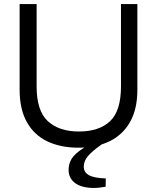

<svg xmlns="http://www.w3.org/2000/svg" viewBox="-20 -720 775 949"><path d="M368 10Q280 10 214.5 -21Q149 -52 113 -116Q77 -180 77 -277V-700H161V-293Q161 -172 216.5 -121Q272 -70 370 -70Q470 -70 524 -121Q578 -172 578 -293V-700H659V-277Q659 -180 622.5 -116.5Q586 -53 521 -21.5Q456 10 368 10ZM445 209Q384 209 351.5 185Q319 161 319 120Q319 90 334 65Q349 40 391 13L427 -9L481 -8V-5Q438 25 416 50Q394 75 394 104Q394 131 419 145.5Q444 160 503 162L502 203Q492 204 478 206.5Q464 209 445 209Z"/></svg>

Font: REM Light
Style: Regular
Weight: 300
Designer: Octavio Pardo
Foundry: Ashler Design
Version: Version 1.005;gftools[0.9.28]